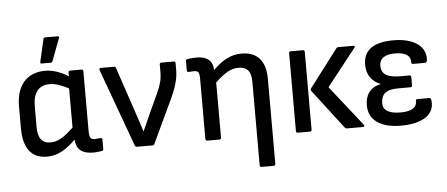

<svg xmlns="http://www.w3.org/2000/svg" viewBox="-55 -832 2676 1149"><g transform="rotate(-5 1282.5 -257.5)"><path d="M215 -546H269C275 -546 279 -548 281 -554L332 -689C334 -696 332 -700 325 -700H251C244 -700 240 -697 239 -691L208 -556C207 -550 208 -546 215 -546ZM199 12C262 12 313 -17 372 -75C376 -13 412 12 480 12C493 12 514 9 528 7C535 6 538 3 538 -4V-61C538 -67 534 -71 527 -71C517 -71 506 -68 497 -68C469 -68 460 -76 460 -120V-479C460 -485 456 -489 450 -489H381C375 -489 371 -485 371 -479V-455C339 -478 283 -501 233 -501C122 -501 58 -428 58 -303V-170C58 -49 107 12 199 12ZM152 -170V-293C152 -377 185 -419 254 -419C287 -419 329 -403 366 -383V-148C305 -90 270 -71 227 -71C177 -71 152 -103 152 -170Z M740 0H833C838 0 843 -2 845 -7L969 -270C997 -332 1014 -383 1014 -438V-479C1014 -485 1010 -489 1004 -489H929C923 -489 919 -485 919 -479V-434C919 -385 907 -351 888 -309L840 -205C822 -166 805 -128 788 -89H787C775 -128 761 -169 748 -208L656 -481C654 -487 649 -489 644 -489H565C558 -489 555 -484 557 -477L728 -8C730 -2 735 0 740 0Z M1162 0H1235C1241 0 1246 -4 1246 -10V-342C1304 -397 1342 -418 1386 -418C1437 -418 1462 -391 1462 -329V175C1462 181 1466 185 1472 185H1546C1552 185 1556 181 1556 175V-336C1556 -445 1506 -501 1412 -501C1348 -501 1298 -474 1240 -417C1240 -470 1205 -501 1145 -501C1130 -501 1107 -500 1087 -496C1080 -495 1077 -492 1077 -486V-429C1077 -423 1081 -419 1088 -419C1098 -419 1109 -421 1118 -421C1142 -421 1152 -414 1152 -376V-10C1152 -4 1156 0 1162 0Z M2001 0H2098C2106 0 2110 -5 2104 -13L1913 -255L2088 -477C2094 -484 2091 -489 2083 -489H1993C1988 -489 1983 -488 1981 -484L1809 -258C1805 -253 1805 -247 1809 -241L1989 -6C1992 -2 1996 0 2001 0ZM1706 0H1780C1786 0 1790 -4 1790 -10V-479C1790 -485 1786 -489 1780 -489H1706C1700 -489 1696 -485 1696 -479V-10C1696 -4 1700 0 1706 0Z M2325 12C2459 12 2529 -40 2520 -120C2519 -133 2515 -138 2508 -138H2436C2429 -138 2426 -133 2427 -123C2427 -86 2393 -67 2329 -67C2261 -67 2225 -89 2225 -129C2225 -185 2252 -212 2328 -212H2401C2408 -212 2412 -216 2412 -222V-272C2412 -279 2408 -283 2401 -283H2346C2268 -283 2233 -306 2233 -356C2233 -400 2268 -422 2324 -422C2388 -422 2419 -402 2419 -365C2419 -355 2421 -350 2428 -350H2501C2507 -350 2513 -355 2514 -367C2520 -447 2448 -501 2325 -501C2202 -501 2143 -457 2143 -368C2143 -310 2175 -266 2225 -248V-246C2157 -232 2132 -184 2132 -126C2132 -38 2204 12 2325 12Z"/></g></svg>

Font: Sofia Sans Cond SemiBold
Style: Regular
Weight: 600
Width: 3
Designer: Botio Nikoltchev, Ani Petrova
Foundry: lettersoup
Version: Version 4.100